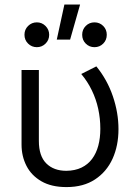

<svg xmlns="http://www.w3.org/2000/svg" viewBox="-20 -784 582 820"><path d="M264 15Q199.5 15 156.8 -9.8Q114 -34.5 93 -75.8Q72 -117 72 -166.5V-485H146V-182Q146 -117.5 177.8 -86Q209.5 -54.5 263.5 -54.5Q300.5 -55 328 -68.2Q355.5 -81.5 373.2 -105.2Q391 -129 399.8 -161.8Q408.5 -194.5 408.5 -234Q408.5 -277.5 399.5 -319Q390.5 -360.5 372.2 -398.2Q354 -436 327 -468L391.5 -500.5Q438 -443.5 462 -373Q486 -302.5 486 -232.5Q486 -162 460.8 -106.2Q435.5 -50.5 386 -17.8Q336.5 15 264 15ZM222.5 -615 255 -764.5H322L279.5 -615ZM137.5 -582.5Q115.5 -582.5 100 -597.8Q84.5 -613 84.5 -635.5Q84.5 -658 100 -673.2Q115.5 -688.5 137.5 -688.5Q159 -688.5 174.5 -673Q190 -657.5 190 -635.5Q190 -613 174.5 -597.8Q159 -582.5 137.5 -582.5ZM383.5 -582.5Q361.5 -582.5 346.2 -597.8Q331 -613 331 -635.5Q331 -658 346.2 -673.2Q361.5 -688.5 383.5 -688.5Q405.5 -688.5 420.8 -673.2Q436 -658 436 -635.5Q436 -613 420.8 -597.8Q405.5 -582.5 383.5 -582.5Z"/></svg>

Font: Geologica Roman ExtraLight
Style: Regular
Weight: 250
Designer: Sindre Bremnes, Frode Helland
Foundry: Monokrom Skriftforlag AS
Version: Version 1.010;gftools[0.9.28]